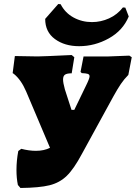

<svg xmlns="http://www.w3.org/2000/svg" viewBox="-20 -928 676 956"><path d="M636 -643 619 -555Q598 -534 581.5 -509.5Q565 -485 544 -447L388 -162Q348 -87 312.5 -52.5Q277 -18 226.5 -5.5Q176 7 82 8L69 -7Q62 -41 62 -81Q62 -128 71 -176L86 -187Q125 -177 159 -177Q199 -177 229 -192L110 -473Q85 -531 49 -560L43 -564L54 -649L167 -647Q190 -647 337 -654L350 -643L337 -563Q314 -563 304 -556.5Q294 -550 294 -532Q294 -516 303 -483L336 -381H350L407 -499Q426 -537 426 -548Q426 -557 417.5 -560Q409 -563 387 -564L381 -570L396 -647H521Q536 -647 624 -651ZM270 -908 282 -907Q304 -864 346 -841Q388 -818 438 -818Q482 -818 523 -836.5Q564 -855 592 -891L604 -890L621 -846Q592 -776 522 -737Q452 -698 374 -698Q302 -698 253.5 -733.5Q205 -769 205 -834Z"/></svg>

Font: Alegreya Black
Style: Italic
Weight: 900
Italic angle: -7°
Designer: Juan Pablo del Peral
Foundry: Huerta Tipografica
Version: Version 2.007; ttfautohint (v1.6)